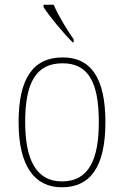

<svg xmlns="http://www.w3.org/2000/svg" viewBox="-20 -786 527 816"><path d="M289 -606H293V-619C266 -657 227 -721 208 -766H165V-756C187 -721 251 -642 289 -606ZM243 10C364 10 428 -77 428 -267C428 -455 366 -542 247 -542C121 -542 59 -453 59 -267C59 -78 128 10 243 10ZM243 -15C135 -15 87 -106 87 -267C87 -433 132 -517 246 -517C355 -517 400 -437 400 -267C400 -111 359 -15 243 -15Z"/></svg>

Font: Noto Serif Sinhala SemiCondensed Thin
Style: Regular
Weight: 100
Width: 4
Designer: Jelle Bosma - Monotype Design Team
Foundry: Monotype Imaging Inc.
Version: Version 2.007